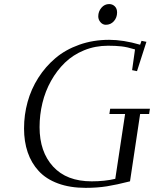

<svg xmlns="http://www.w3.org/2000/svg" viewBox="-20 -906 751 936"><path d="M97.2 -279.8Q97.2 -346.2 114.5 -408.9Q131.8 -471.7 166.7 -526.6Q201.7 -581.5 250.5 -622.8Q299.3 -664.1 366.7 -688Q434.1 -711.9 512.2 -711.9Q581.5 -711.9 663.1 -688L669.9 -707L693.8 -702.1L647.9 -559.1L624 -564L638.2 -665Q600.1 -676.8 572 -679.9Q543.9 -683.1 506.8 -683.1Q444.3 -683.1 390.1 -660.9Q335.9 -638.7 296.6 -600.6Q257.3 -562.5 229 -512Q200.7 -461.4 186.8 -403.8Q172.9 -346.2 172.9 -286.1Q172.9 -166 238.8 -94Q304.7 -22 426.8 -22Q490.7 -22 542 -34.2L589.8 -350.1H513.2L517.1 -376H710.9L707 -350.1H663.1L613.8 -22Q548.8 -5.4 501.5 2.2Q454.1 9.8 397.9 9.8Q321.3 9.8 262.9 -11.7Q204.6 -33.2 168.7 -72.3Q132.8 -111.3 115 -163.6Q97.2 -215.8 97.2 -279.8ZM459 -826.2Q459 -850.1 474.4 -868.2Q489.7 -886.2 512.2 -886.2Q528.3 -886.2 539.6 -875.2Q550.8 -864.3 550.8 -845.2Q550.8 -820.3 535.2 -802.7Q519.5 -785.2 496.1 -785.2Q480.5 -785.2 469.7 -797.9Q459 -810.5 459 -826.2Z"/></svg>

Font: Dehuti
Style: Italic
Weight: 400
Version: Version 1.2